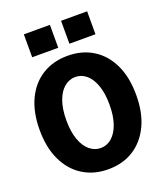

<svg xmlns="http://www.w3.org/2000/svg" viewBox="-165 -1029 981 1149"><g transform="rotate(-20 325.0 -454.0)"><path d="M326 12Q234 12 164.5 -31.5Q95 -75 56.5 -156Q18 -237 18 -349Q18 -462 56.5 -543Q95 -624 164.5 -667Q234 -710 326 -710Q418 -710 487 -667Q556 -624 594.5 -543.5Q633 -463 633 -349Q633 -237 594.5 -156Q556 -75 487 -31.5Q418 12 326 12ZM326 -123Q365 -123 396 -149.5Q427 -176 445 -226.5Q463 -277 463 -349Q463 -422 445 -472.5Q427 -523 396 -549Q365 -575 326 -575Q287 -575 255.5 -548.5Q224 -522 206 -471.5Q188 -421 188 -349Q188 -277 206 -226.5Q224 -176 255.5 -149.5Q287 -123 326 -123ZM362 -774V-920H528V-774ZM125 -774V-920H291V-774Z"/></g></svg>

Font: Azeret Mono
Style: Bold
Weight: 700
Designer: Martin Vácha
Foundry: Displaay
Version: Version 1.002